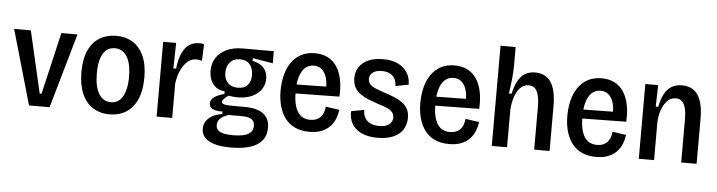

<svg xmlns="http://www.w3.org/2000/svg" viewBox="-50 -936 5006 1340"><g transform="rotate(5 2452.5 -266.0)"><path d="M167 0 17 -523H134L234 -89H247L348 -523H461L311 0Z M732 13Q663 13 613.5 -19.5Q564 -52 537.5 -114Q511 -176 511 -264Q511 -357 539 -417Q567 -477 616.5 -507Q666 -537 732 -537Q799 -537 848 -506.5Q897 -476 924.5 -415.5Q952 -355 952 -264Q952 -172 924.5 -110.5Q897 -49 847.5 -18Q798 13 732 13ZM734 -72Q769 -72 793.5 -93Q818 -114 831.5 -156.5Q845 -199 845 -259Q845 -323 831 -365.5Q817 -408 791.5 -429Q766 -450 730 -450Q696 -450 671 -430.5Q646 -411 632.5 -369.5Q619 -328 619 -264Q619 -170 649.5 -121Q680 -72 734 -72Z M1061 0V-296V-524H1152L1148 -345H1167Q1174 -407 1192 -449.5Q1210 -492 1240 -514Q1270 -536 1310 -536Q1319 -536 1328 -535.5Q1337 -535 1347 -531L1342 -415Q1333 -418 1322 -420Q1311 -422 1302 -422Q1269 -422 1241.5 -398.5Q1214 -375 1195.5 -334.5Q1177 -294 1170 -241V0Z M1595 170Q1526 170 1480.5 156.5Q1435 143 1412 117.5Q1389 92 1389 56Q1389 12 1422 -18Q1455 -48 1516 -58V-75Q1472 -74 1447.5 -86Q1423 -98 1423 -124Q1423 -151 1447.5 -168.5Q1472 -186 1519 -199V-217Q1466 -221 1437 -258.5Q1408 -296 1408 -352Q1408 -404 1433 -442.5Q1458 -481 1505.5 -503.5Q1553 -526 1619 -526H1836V-441L1694 -465V-446Q1749 -434 1774.5 -404Q1800 -374 1800 -330Q1800 -288 1777 -254.5Q1754 -221 1711.5 -202Q1669 -183 1609 -183Q1598 -183 1583 -184.5Q1568 -186 1547 -189Q1526 -173 1516 -162Q1506 -151 1506 -143Q1506 -134 1516 -129Q1526 -124 1542 -122.5Q1558 -121 1575 -121H1668Q1685 -121 1714 -118Q1743 -115 1772 -103Q1801 -91 1821.5 -64Q1842 -37 1842 10Q1842 66 1812 101.5Q1782 137 1726.5 153.5Q1671 170 1595 170ZM1601 83Q1652 83 1683.5 74Q1715 65 1729 47.5Q1743 30 1743 7Q1743 -16 1733 -29Q1723 -42 1707 -47.5Q1691 -53 1675 -54Q1659 -55 1647 -55H1561Q1520 -42 1502 -23Q1484 -4 1484 22Q1484 45 1498.5 58.5Q1513 72 1539 77.5Q1565 83 1601 83ZM1607 -250Q1653 -250 1676 -276Q1699 -302 1699 -346Q1699 -392 1675.5 -420.5Q1652 -449 1606 -449Q1561 -449 1536.5 -420.5Q1512 -392 1512 -348Q1512 -319 1523 -297Q1534 -275 1555.5 -262.5Q1577 -250 1607 -250Z M2132 13Q2072 13 2029.5 -7.5Q1987 -28 1960 -64.5Q1933 -101 1920 -149.5Q1907 -198 1907 -254Q1907 -312 1919.5 -363Q1932 -414 1958.5 -453Q1985 -492 2026 -514.5Q2067 -537 2123 -537Q2175 -537 2213.5 -517.5Q2252 -498 2277 -460.5Q2302 -423 2313 -370Q2324 -317 2320 -250L1981 -245V-308L2249 -312L2221 -281Q2225 -338 2213 -375.5Q2201 -413 2178 -431.5Q2155 -450 2123 -450Q2088 -450 2063 -427.5Q2038 -405 2025 -362.5Q2012 -320 2012 -258Q2012 -167 2041 -119Q2070 -71 2130 -71Q2154 -71 2172 -78Q2190 -85 2202.5 -98Q2215 -111 2222 -130Q2229 -149 2231 -172L2327 -158Q2323 -126 2311 -95.5Q2299 -65 2276 -40.5Q2253 -16 2217.5 -1.5Q2182 13 2132 13Z M2610 13Q2555 13 2516.5 -0.5Q2478 -14 2453.5 -37.5Q2429 -61 2418.5 -91.5Q2408 -122 2410 -156L2501 -173Q2500 -143 2512 -120Q2524 -97 2549.5 -83.5Q2575 -70 2614 -70Q2661 -70 2684 -89Q2707 -108 2707 -137Q2707 -161 2692.5 -176.5Q2678 -192 2652 -202.5Q2626 -213 2590 -224Q2558 -235 2527 -247Q2496 -259 2469.5 -277Q2443 -295 2427.5 -322Q2412 -349 2412 -388Q2412 -433 2434 -466Q2456 -499 2498 -518Q2540 -537 2601 -537Q2663 -537 2705.5 -516.5Q2748 -496 2771 -460Q2794 -424 2794 -375L2702 -358Q2703 -387 2691 -408.5Q2679 -430 2656 -442Q2633 -454 2600 -454Q2559 -454 2536.5 -437Q2514 -420 2514 -391Q2514 -368 2528.5 -353Q2543 -338 2569.5 -327.5Q2596 -317 2630 -305Q2666 -294 2698 -281Q2730 -268 2755 -250.5Q2780 -233 2794.5 -207Q2809 -181 2809 -143Q2809 -98 2787 -62.5Q2765 -27 2720.5 -7Q2676 13 2610 13Z M3111 13Q3051 13 3008.5 -7.5Q2966 -28 2939 -64.5Q2912 -101 2899 -149.5Q2886 -198 2886 -254Q2886 -312 2898.5 -363Q2911 -414 2937.5 -453Q2964 -492 3005 -514.5Q3046 -537 3102 -537Q3154 -537 3192.5 -517.5Q3231 -498 3256 -460.5Q3281 -423 3292 -370Q3303 -317 3299 -250L2960 -245V-308L3228 -312L3200 -281Q3204 -338 3192 -375.5Q3180 -413 3157 -431.5Q3134 -450 3102 -450Q3067 -450 3042 -427.5Q3017 -405 3004 -362.5Q2991 -320 2991 -258Q2991 -167 3020 -119Q3049 -71 3109 -71Q3133 -71 3151 -78Q3169 -85 3181.5 -98Q3194 -111 3201 -130Q3208 -149 3210 -172L3306 -158Q3302 -126 3290 -95.5Q3278 -65 3255 -40.5Q3232 -16 3196.5 -1.5Q3161 13 3111 13Z M3409 0V-332V-702H3515V-573Q3515 -551 3513.5 -526.5Q3512 -502 3509.5 -477Q3507 -452 3503.5 -426.5Q3500 -401 3496 -375H3515Q3527 -429 3546.5 -465Q3566 -501 3595.5 -519Q3625 -537 3667 -537Q3741 -537 3777.5 -481.5Q3814 -426 3814 -314V0H3706V-299Q3706 -373 3687.5 -408.5Q3669 -444 3629 -444Q3594 -444 3570 -418.5Q3546 -393 3532.5 -352Q3519 -311 3516 -262V0Z M4141 13Q4081 13 4038.5 -7.5Q3996 -28 3969 -64.5Q3942 -101 3929 -149.5Q3916 -198 3916 -254Q3916 -312 3928.5 -363Q3941 -414 3967.5 -453Q3994 -492 4035 -514.5Q4076 -537 4132 -537Q4184 -537 4222.5 -517.5Q4261 -498 4286 -460.5Q4311 -423 4322 -370Q4333 -317 4329 -250L3990 -245V-308L4258 -312L4230 -281Q4234 -338 4222 -375.5Q4210 -413 4187 -431.5Q4164 -450 4132 -450Q4097 -450 4072 -427.5Q4047 -405 4034 -362.5Q4021 -320 4021 -258Q4021 -167 4050 -119Q4079 -71 4139 -71Q4163 -71 4181 -78Q4199 -85 4211.5 -98Q4224 -111 4231 -130Q4238 -149 4240 -172L4336 -158Q4332 -126 4320 -95.5Q4308 -65 4285 -40.5Q4262 -16 4226.5 -1.5Q4191 13 4141 13Z M4439 0V-336V-524H4529L4525 -373H4542Q4554 -430 4574 -466.5Q4594 -503 4624.5 -520Q4655 -537 4696 -537Q4770 -537 4807 -482Q4844 -427 4844 -317V0H4736V-303Q4736 -375 4717 -409Q4698 -443 4660 -443Q4626 -443 4601 -418Q4576 -393 4561.5 -351.5Q4547 -310 4546 -260V0Z"/></g></svg>

Font: Bricolage Grotesque SemiCondensed Medium
Style: Regular
Weight: 500
Width: 4
Designer: Mathieu Triay
Foundry: Atelier Triay
Version: Version 1.001;gftools[0.9.33.dev8+g029e19f]